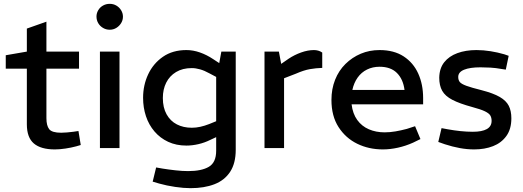

<svg xmlns="http://www.w3.org/2000/svg" viewBox="-20 -772 2726 1001"><path d="M266 7Q193 7 156.5 -24Q120 -55 120 -124V-414H10V-484L120 -503V-623L222 -659V-503H392V-414H222V-156Q222 -117 236.5 -98.5Q251 -80 299 -80Q313 -80 329 -81.5Q345 -83 362 -85L389 -89L401 -16L377 -9Q351 -2 321 2.5Q291 7 266 7Z M501 0V-503H603V0ZM552 -617Q533 -617 517 -626.5Q501 -636 492 -651.5Q483 -667 483 -686Q483 -703 492 -718.5Q501 -734 517 -743Q533 -752 552 -752Q571 -752 586.5 -743Q602 -734 611.5 -718.5Q621 -703 621 -685Q621 -667 611.5 -651.5Q602 -636 586.5 -626.5Q571 -617 552 -617Z M973 209Q938 209 893.5 202.5Q849 196 810 185L776 175L794 101L828 107Q859 112 895 116Q931 120 961 120Q1031 120 1069 97.5Q1107 75 1107 14V-57L1077 -43Q1047 -28 1014.5 -20.5Q982 -13 952 -13Q899 -13 857 -32.5Q815 -52 785.5 -86.5Q756 -121 741 -166Q726 -211 726 -262Q726 -328 752.5 -384.5Q779 -441 829.5 -476Q880 -511 952 -511Q987 -511 1022.5 -498.5Q1058 -486 1091 -464L1123 -443L1134 -503H1209V9Q1209 79 1180 123.5Q1151 168 1098 188.5Q1045 209 973 209ZM829 -261Q829 -211 848.5 -176Q868 -141 902 -123.5Q936 -106 980 -106Q1002 -106 1024.5 -111Q1047 -116 1070 -125L1107 -140V-371L1073 -389Q1046 -404 1023 -410.5Q1000 -417 980 -417Q932 -417 898 -396.5Q864 -376 846.5 -341Q829 -306 829 -261Z M1359 0V-503H1434L1446 -439L1485 -466Q1515 -486 1550 -498.5Q1585 -511 1617 -511Q1628 -511 1639 -508Q1650 -505 1660 -498V-418Q1627 -417 1595.5 -411.5Q1564 -406 1523 -388L1461 -364V0Z M1976 7Q1903 7 1842.5 -22.5Q1782 -52 1745 -109.5Q1708 -167 1708 -251Q1708 -308 1727 -356Q1746 -404 1781 -438.5Q1816 -473 1861 -492Q1906 -511 1959 -511Q2034 -511 2084.5 -478Q2135 -445 2160.5 -388.5Q2186 -332 2186 -261V-228H1813Q1819 -179 1842.5 -146.5Q1866 -114 1903 -98Q1940 -82 1985 -82Q2013 -82 2042 -87Q2071 -92 2101 -100L2144 -114L2172 -47L2133 -28Q2095 -11 2054.5 -2Q2014 7 1976 7ZM1817 -303H2089Q2082 -359 2049.5 -391.5Q2017 -424 1959 -424Q1923 -424 1893.5 -409.5Q1864 -395 1844.5 -367.5Q1825 -340 1817 -303Z M2452 7Q2415 7 2377 0Q2339 -7 2299 -20L2265 -32L2282 -104L2314 -98Q2347 -92 2380.5 -88.5Q2414 -85 2445 -85Q2493 -85 2518 -99Q2543 -113 2543 -142Q2543 -158 2536.5 -169.5Q2530 -181 2508.5 -191.5Q2487 -202 2442 -214Q2376 -232 2338.5 -251.5Q2301 -271 2285.5 -298.5Q2270 -326 2270 -367Q2271 -416 2296 -447.5Q2321 -479 2364.5 -495Q2408 -511 2464 -511Q2500 -511 2537.5 -505Q2575 -499 2609 -489L2632 -481L2617 -409L2597 -412Q2564 -418 2536.5 -419.5Q2509 -421 2485 -421Q2430 -421 2399.5 -408.5Q2369 -396 2369 -371Q2369 -354 2377.5 -344Q2386 -334 2412 -324.5Q2438 -315 2490 -302Q2552 -286 2585.5 -266.5Q2619 -247 2632.5 -220.5Q2646 -194 2646 -155Q2646 -99 2620 -63Q2594 -27 2550.5 -10Q2507 7 2452 7Z"/></svg>

Font: REM
Style: Regular
Weight: 400
Designer: Octavio Pardo
Foundry: Ashler Design
Version: Version 1.005;gftools[0.9.28]